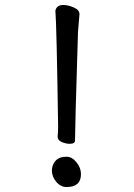

<svg xmlns="http://www.w3.org/2000/svg" viewBox="-20 -738 540 773"><path d="M248 15Q224 15 206.5 -6Q189 -27 189 -51Q189 -74 203.5 -90.5Q218 -107 248 -107Q270 -107 288 -84.5Q306 -62 306 -37Q306 15 248 15ZM260 -159Q246 -159 229 -166Q212 -173 212 -188Q214 -208 214 -227Q208 -636 203 -695Q208 -718 235 -718Q254 -718 277 -708Q300 -698 300 -681L294 -609Q282 -223 282 -172Q282 -159 260 -159Z"/></svg>

Font: LXGW WenKai Mono
Style: Bold
Weight: 700
Designer: Fontworks Inc.
Version: Version 1.250;January 17, 2023